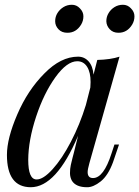

<svg xmlns="http://www.w3.org/2000/svg" viewBox="-20 -763 578 797"><path d="M97.2 -99.6Q97.2 -18.1 131.8 -18.1Q159.2 -17.6 198.2 -60.5Q237.3 -103.5 274.4 -174.8Q311.5 -246.1 336.4 -327.1L355 -399.9Q356 -415.5 356 -421.9Q356.4 -461.9 341.8 -485.4Q327.1 -508.8 300.8 -508.8Q257.8 -508.8 210 -442.4Q162.1 -376 129.9 -278.8Q97.7 -181.2 97.2 -99.6ZM107.4 14.2Q8.8 13.7 8.8 -120.1Q8.8 -188.5 51.8 -288.1Q94.7 -388.2 164.1 -458Q232.4 -527.8 304.2 -527.8Q330.1 -527.8 347.7 -508.3Q365.2 -488.8 368.2 -453.1L383.8 -514.2Q439.5 -515.6 476.1 -527.8L351.1 -85.9Q343.8 -59.6 343.8 -48.8Q343.8 -23.9 366.2 -23.9Q410.2 -23.9 442.9 -126L455.1 -163.1H474.1L449.2 -89.8Q428.7 -34.2 397.9 -9.8Q367.2 14.6 341.3 14.2Q295.9 14.2 278.8 -12.2Q270.5 -26.9 270.5 -44.4Q270.5 -62.5 273.9 -78.1Q277.3 -93.8 281.2 -108.4Q285.2 -123 286.1 -127L304.2 -199.7Q213.4 14.2 107.4 14.2ZM523.4 -728.5Q538.1 -713.9 538.1 -695.3Q538.1 -676.8 528.8 -661.1Q507.8 -626.5 471.2 -627Q449.2 -627 435.5 -641.6Q421.9 -656.2 421.4 -674.8Q421.4 -693.4 430.7 -708.5Q439.5 -723.6 455.1 -733.4Q470.7 -743.2 490.2 -743.2Q509.8 -743.2 523.4 -728.5ZM311.5 -728.5Q326.2 -713.9 326.2 -695.3Q326.2 -676.8 316.9 -661.1Q295.9 -626.5 259.3 -627Q236.3 -627 222.7 -641.6Q209 -656.2 209 -674.8Q209 -693.4 218.3 -708.5Q227.5 -723.6 243.2 -733.4Q258.8 -743.2 278.3 -743.2Q297.9 -743.2 311.5 -728.5Z"/></svg>

Font: PlayfairDisplay-Italic
Style: Italic
Weight: 400
Italic angle: -14°
Designer: Claus Eggers Sørensen
Foundry: Claus Eggers Sørensen
Version: Version 1.002;PS 001.002;hotconv 1.0.70;makeotf.lib2.5.58329